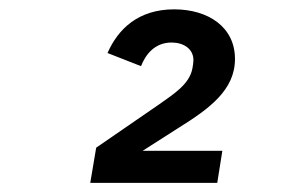

<svg xmlns="http://www.w3.org/2000/svg" viewBox="-20 -724 640 415"><path d="M460.6 -398.1H288.4L365.1 -447.1C432.9 -489.3 487.9 -529.5 487.9 -596.6C487.9 -665.8 429.7 -703.8 356.5 -703.8C278.8 -703.8 235.1 -661.2 212.4 -609.4L284.8 -581C294.4 -605.5 313.9 -632.1 350.9 -632.1C376.4 -632.1 398.1 -618.6 398.1 -594.1C398.1 -588.8 397 -582.4 396 -576.7C389.9 -541.9 355.1 -520.6 323.2 -497.9L187.9 -404.8L175.1 -328.8H449.6Z"/></svg>

Font: Margiela Mono Italic SmBold It
Style: Regular
Weight: 600
Designer: Mike Abbink, Paul van der Laan, Pieter van Rosmalen
Foundry: Bold Monday
Version: Version 2.003 2021